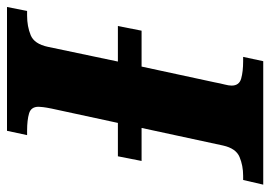

<svg xmlns="http://www.w3.org/2000/svg" viewBox="-152 -624 754 535"><g transform="rotate(-90 224.5 -357.0)"><path d="M-23 0 -10 -56H2Q30 -56 54 -66Q78 -76 86 -112L135 -339H43L56 -405H149L189 -590Q192 -605 193 -613.5Q194 -622 194 -626Q194 -647 175.5 -652.5Q157 -658 127 -658H115L127 -714H472L461 -658H448Q418 -658 393.5 -648Q369 -638 361 -600L320 -405H419L406 -339H306L262 -135Q259 -119 256 -107.5Q253 -96 253 -88Q253 -67 272.5 -61.5Q292 -56 321 -56H333L321 0Z"/></g></svg>

Font: Noto Serif SemiCondensed ExtraBold
Style: Italic
Weight: 800
Width: 4
Italic angle: -12°
Designer: Monotype Design Team
Foundry: Monotype Imaging Inc.
Version: Version 2.014; ttfautohint (v1.8.4.7-5d5b)